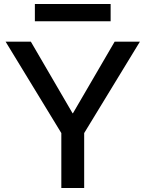

<svg xmlns="http://www.w3.org/2000/svg" viewBox="-20 -938 726 958"><path d="M286 0V-274L8 -730H134L342 -373H344L552 -730H678L400 -274V0ZM154 -832V-918H532V-832Z"/></svg>

Font: M PLUS 1 Medium
Style: Regular
Weight: 500
Designer: Coji Morishita
Foundry: UNDERFOREST DESIGN
Version: Version 1.001